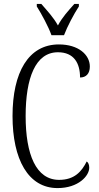

<svg xmlns="http://www.w3.org/2000/svg" viewBox="-20 -951 506 981"><path d="M243 -771H307C324 -816 358 -880 383 -918V-931H360C328 -895 299 -864 276 -821C252 -864 222 -895 191 -931H168V-918C192 -880 227 -816 243 -771ZM274 10C381 10 436 -53 436 -94C436 -109 431 -121 423 -126C397 -74 360 -32 282 -32C164 -32 111 -162 111 -358C111 -552 161 -684 276 -684C358 -684 389 -628 389 -555C420 -555 439 -575 439 -611C439 -671 381 -724 281 -724C125 -724 44 -581 44 -358C44 -137 124 10 274 10Z"/></svg>

Font: Noto Serif Lao ExtraCondensed Light
Style: Regular
Weight: 300
Width: 2
Designer: Monotype Design Team
Foundry: Monotype Imaging Inc.
Version: Version 2.003